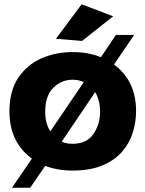

<svg xmlns="http://www.w3.org/2000/svg" viewBox="-20 -790 678 896"><path d="M121 86H36L129 -50Q24 -126 24 -271Q24 -363 63.5 -424.5Q106 -488.5 173.5 -517.8Q241 -547 319 -547Q392 -547 451 -523L521 -627H606L512 -489Q615 -413 615 -271Q615 -219.5 599.2 -170Q583.5 -120.5 548.8 -81Q514 -41.5 457.2 -17.8Q400.5 6 319 6Q248 6 191 -16ZM215 -177 371 -407Q347 -418 319 -418Q267 -418 229 -380.5Q191 -343 191 -269Q191 -214 215 -177ZM363 -599 241 -609 361 -770 508 -714ZM319 -119Q384 -119 415.5 -164Q447 -209 447 -269Q447 -322 424 -360L268 -129Q289 -119 319 -119Z"/></svg>

Font: Argentum Novus
Style: Bold
Weight: 700
Designer: Julieta Ulanovsky (font) & Cristiano Sobral (main changes)
Foundry: Julieta Ulanovsky (font) & Cristiano Sobral (main changes)
Version: Version 3.00;November 27, 2020;FontCreator 13.0.0.2655 64-bi